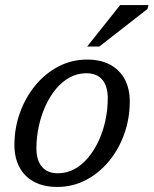

<svg xmlns="http://www.w3.org/2000/svg" viewBox="-20 -729 607 759"><path d="M324 -493.5Q378.5 -493.5 416.2 -472.8Q454 -452 473.5 -415Q493 -378 493 -328Q493 -260.5 471.2 -199.5Q449.5 -138.5 410.2 -91.2Q371 -44 319 -17Q267 10 206.5 10Q152 10 114 -10.8Q76 -31.5 56.5 -68.8Q37 -106 37 -155.5Q37 -223 59 -283.8Q81 -344.5 120 -391.8Q159 -439 211.2 -466.2Q263.5 -493.5 324 -493.5ZM208.5 -44Q243.5 -44 273.8 -60.2Q304 -76.5 328.2 -105.5Q352.5 -134.5 370 -172.2Q387.5 -210 396.8 -253.2Q406 -296.5 406 -340.5Q406 -388.5 384.2 -414Q362.5 -439.5 321.5 -439.5Q286.5 -439.5 256.2 -423.2Q226 -407 201.8 -378Q177.5 -349 160.2 -311.2Q143 -273.5 133.5 -230.5Q124 -187.5 124 -142.5Q124 -95 146 -69.5Q168 -44 208.5 -44ZM324.5 -545 455 -709H567L563 -693.5L372.5 -545Z"/></svg>

Font: Newsreader 10pt
Style: Italic
Weight: 400
Italic angle: -17°
Version: Version 1.003